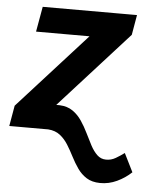

<svg xmlns="http://www.w3.org/2000/svg" viewBox="-69 -574 706 834"><g transform="rotate(5 284.0 -157.5)"><path d="M39.6 -109.9 194.3 -108.9Q228 -107.4 251.2 -91.3Q274.4 -75.2 291 -50.5Q307.6 -25.9 320.8 1.5Q334 28.8 346.9 53.2Q359.9 77.6 376.2 93.3Q392.6 108.9 415 108.9Q437 109.4 457 97.7Q477.1 85.9 494.1 73.2L534.2 153.8Q506.8 179.7 471.4 196.3Q436 212.9 397.9 212.4Q362.3 211.9 338.9 197Q315.4 182.1 299.1 158.7Q282.7 135.3 269.3 108.9Q255.9 82.5 241 58.6Q226.1 34.7 205.6 18.6Q185.1 2.4 153.8 0H20.5ZM479.5 -440.9 80.6 0H-16.1L-0.5 -89.8L396.5 -528.3H494.6ZM446.3 -528.3 427.2 -418.5H64L83.5 -528.3Z"/></g></svg>

Font: Roboto
Style: Bold Italic
Weight: 700
Italic angle: -12°
Designer: Christian Robertson
Foundry: Google
Version: Version 3.0